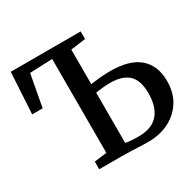

<svg xmlns="http://www.w3.org/2000/svg" viewBox="-160 -924 1134 1109"><g transform="rotate(-30 407.0 -369.0)"><path d="M527.5 5Q504.5 5 472.8 3.8Q441 2.5 407 1.2Q373 0 343 0H201V-51L284 -61.5V-687.5L133.5 -681.5L94 -468H24L40 -743H506V-692.5L407 -679V-449Q436.5 -453 470.8 -456.2Q505 -459.5 538 -459.5Q667.5 -459.5 731.5 -404.2Q795.5 -349 795.5 -246Q795.5 -167.5 760 -111.5Q724.5 -55.5 664 -25.2Q603.5 5 527.5 5ZM495 -50Q552.5 -50 590.8 -71.8Q629 -93.5 648 -135.5Q667 -177.5 667 -237.5Q667 -325 626 -362.8Q585 -400.5 506 -400.5Q480.5 -400.5 454.8 -398Q429 -395.5 407 -392V-56.5Q421 -53.5 443.8 -51.8Q466.5 -50 495 -50Z"/></g></svg>

Font: Merriweather 28pt SemiBold
Style: Regular
Weight: 600
Version: Version 2.100